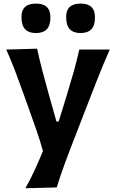

<svg xmlns="http://www.w3.org/2000/svg" viewBox="-20 -820 637 1056"><path d="M119.6 215.3Q148.4 164.6 171.9 113Q195.3 61.5 216.3 10.7Q201.2 -43.9 181.9 -99.6Q162.6 -155.3 143.6 -208L108.4 -306.6Q87.4 -365.7 64 -427.5Q40.5 -489.3 14.6 -547.4L184.1 -552.2Q197.8 -489.3 213.4 -429.7Q229 -370.1 246.6 -307.1L290.5 -151.4H302.7L350.6 -307.1Q369.1 -368.2 386 -427.5Q402.8 -486.8 416 -547.4H583.5Q564 -502.9 546.9 -461.9Q529.8 -420.9 510.5 -371.6Q491.2 -322.3 464.4 -253.4L404.8 -99.6Q363.8 4.9 336.9 78.1Q310.1 151.4 292 210.9ZM177.2 -638.2Q138.7 -638.2 118.4 -659.2Q98.1 -680.2 98.1 -727.1Q98.1 -800.3 178.2 -800.3Q257.3 -800.3 257.3 -725.1Q257.3 -679.2 237.1 -658.7Q216.8 -638.2 177.2 -638.2ZM422.9 -638.2Q384.3 -638.2 364 -659.2Q343.8 -680.2 343.8 -727.1Q343.8 -800.3 423.8 -800.3Q502.4 -800.3 502.4 -725.1Q502.4 -679.2 482.2 -658.7Q461.9 -638.2 422.9 -638.2Z"/></svg>

Font: Pinar DS4-SemiBold
Style: Regular
Weight: 600
Designer: Amin Abedi
Version: Version 2.000